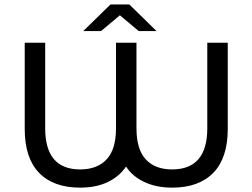

<svg xmlns="http://www.w3.org/2000/svg" viewBox="-20 -836 1134 863"><path d="M1003.7 -644H911.7V-259.4C911.7 -136.2 859 -74.5 753.5 -74.5C702.6 -74.5 663.2 -89.5 635.3 -119.6C607.4 -149.7 593.4 -196.3 593.4 -259.4V-644H501.4V-259.4C501.4 -196.3 487.3 -149.7 459.1 -119.6C430.9 -89.5 391.3 -74.5 340.4 -74.5C235.5 -74.5 183.1 -136.2 183.1 -259.4V-644H91.1V-256.7C91.1 -169.6 112.5 -103.8 155.5 -59.3C198.4 -14.9 260.1 7.4 340.4 7.4C388.2 7.4 429.6 -1.1 464.6 -17.9C499.6 -34.8 526.9 -58 546.5 -87.4C565.5 -58 592.9 -34.8 628.8 -17.9C664.7 -1.1 706.3 7.4 753.5 7.4C833.8 7.4 895.6 -14.9 938.9 -59.3C982.1 -103.8 1003.7 -169.6 1003.7 -256.7ZM603.5 -696.4H683.6L561.2 -816H476.6L354.2 -696.4H434.2L518.9 -767.3Z"/></svg>

Font: Montserrat Ace
Style: Regular
Weight: 500
Designer: Julieta Ulanovsky
Foundry: Julieta Ulanovsky
Version: Version 1